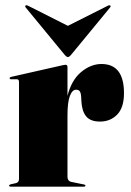

<svg xmlns="http://www.w3.org/2000/svg" viewBox="-20 -697 488 717"><path d="M232 -447V-339Q247 -398 283 -428Q319 -458 359 -458Q443 -458 443 -349Q443 -295 417.5 -269Q392 -243 353.5 -243Q318 -243 302 -262.2Q286 -281.5 284 -318L283 -337Q282.5 -348 278.5 -355Q274.5 -362 264 -362Q250 -362 241 -339Q232 -316 232 -265V-37Q232 -21.5 245 -18L294 -8Q299 -7 299 -4Q299 0 293 0H20Q14 0 14 -4Q14 -7.5 21 -9L39 -13Q51 -15.5 51 -29V-391Q51 -401 43 -401H21Q16 -401 16 -405Q16 -408.5 22 -410L212 -453Q216.5 -454 219.2 -454.5Q222 -455 225 -455Q232 -455 232 -447ZM244 -490.5Q238 -484 233.5 -484Q229 -484 223 -490.5L76 -669Q72.5 -673.5 75.5 -676.5Q78 -678.5 84 -676L233.5 -600.5L383.5 -676Q389.5 -678.5 391.5 -676.5Q395 -674 391 -669Z"/></svg>

Font: Fraunces 144pt Black
Style: Regular
Weight: 900
Version: Version 1.000;[0bf87f6ff]